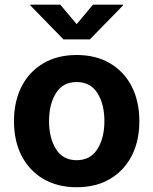

<svg xmlns="http://www.w3.org/2000/svg" viewBox="-20 -787 653 818"><path d="M306.6 10.7Q224.6 10.7 164.6 -24.7Q104.5 -60.1 72 -123.3Q39.6 -186.5 39.6 -270.5Q39.6 -355 72 -418.5Q104.5 -481.9 164.6 -517.3Q224.6 -552.7 306.6 -552.7Q388.7 -552.7 448.7 -517.3Q508.8 -481.9 541.3 -418.5Q573.7 -355 573.7 -270.5Q573.7 -186.5 541.3 -123.3Q508.8 -60.1 448.7 -24.7Q388.7 10.7 306.6 10.7ZM306.6 -104.5Q365.2 -104.5 395 -151.9Q424.8 -199.2 424.8 -271Q424.8 -343.3 395 -390.4Q365.2 -437.5 306.6 -437.5Q248 -437.5 218.5 -390.4Q189 -343.3 189 -271Q189 -199.2 218.5 -151.9Q248 -104.5 306.6 -104.5ZM236.8 -767.1 306.6 -684.1 376 -767.1H503.9V-763.7L362.8 -619.1H250.5L109.4 -763.7V-767.1Z"/></svg>

Font: Inter-Bold
Style: Bold
Weight: 700
Designer: Rasmus Andersson
Foundry: rsms
Version: Version 4.000;git-a52131595